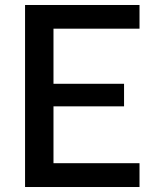

<svg xmlns="http://www.w3.org/2000/svg" viewBox="-20 -750 660 770"><path d="M80.5 0H539.5V-95.5H194.5V-323.5H477.5V-414H194.5V-635H539.5V-730H80.5Z"/></svg>

Font: Monaspace Neon Medium
Style: Regular
Weight: 500
Designer: Riley Cran & the Lettermatic Team
Foundry: Lettermatic
Version: Version 1.200 (Monaspace Neon)